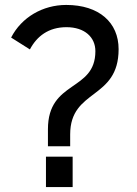

<svg xmlns="http://www.w3.org/2000/svg" viewBox="-20 -757 556 777"><path d="M166 0H274V-123H166ZM366 -550C366 -385 174 -434 174 -234V-165H264V-213C264 -399 460 -352 460 -558C460 -666 381 -737 248 -737C153 -737 67 -687 25 -605L101 -557C129 -610 176 -647 249 -647C323 -647 366 -606 366 -550Z"/></svg>

Font: Perun
Style: Regular
Weight: 400
Foundry: Copyright (c) Stefan Peev, Context Ltd, 2016
Version: Version 1.089